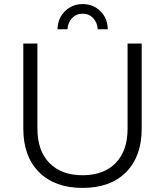

<svg xmlns="http://www.w3.org/2000/svg" viewBox="-20 -913 807 939"><path d="M384 -56Q488 -56 546 -116Q604 -176 604 -284V-700H673V-284Q673 -148 596.5 -71Q520 6 384 6Q248 6 171 -71Q94 -148 94 -284V-700H163V-284Q163 -176 221.5 -116Q280 -56 384 -56ZM261 -770Q263 -824 298 -858.5Q333 -893 384 -893Q436 -893 471 -858.5Q506 -824 507 -770H458Q456 -803 435.5 -824.5Q415 -846 384 -846Q353 -846 332.5 -824.5Q312 -803 310 -770Z"/></svg>

Font: Gontserrat Light
Style: Regular
Weight: 300
Designer: Julieta Ulanovsky
Foundry: Julieta Ulanovsky
Version: Version 6.001